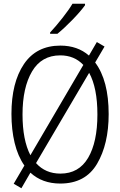

<svg xmlns="http://www.w3.org/2000/svg" viewBox="-20 -968 640 1023"><path d="M286 -788Q324 -819 367 -863.5Q410 -908 433 -940V-948H366Q348 -917 313 -872.5Q278 -828 247 -795V-788ZM100 -358Q100 -501 150.5 -587Q201 -673 301 -673Q376 -673 424 -622L142 -141Q100 -222 100 -358ZM302 -43Q222 -43 172 -99L455 -580Q499 -500 499 -358Q499 -211 449.5 -127Q400 -43 302 -43ZM301 10Q435 10 497 -95Q559 -200 559 -360Q559 -539 487 -635L537 -720L496 -744L454 -672Q393 -725 302 -725Q174 -725 107.5 -626.5Q41 -528 41 -361Q41 -277 58 -206.5Q75 -136 110 -86L53 11L94 35L142 -48Q205 10 301 10Z"/></svg>

Font: Noto Sans Mono UI Light
Style: Regular
Weight: 300
Designer: Monotype Design team
Foundry: Monotype Imaging Inc.
Version: 1.000